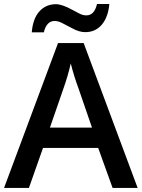

<svg xmlns="http://www.w3.org/2000/svg" viewBox="-20 -930 701 950"><path d="M435.1 -298.8 368.2 -493.2Q346.2 -551.8 330.1 -616.2Q316.9 -556.2 291.5 -484.9L227.1 -298.8ZM537.1 0 465.8 -198.2H192.9L123 0H0L267.1 -716.8H394L661.1 0ZM400.9 -771Q371.6 -771 337.4 -790Q302.7 -808.6 284.7 -817.4Q266.6 -826.2 250 -826.2Q210.4 -826.2 196.8 -770H137.2Q142.6 -837.9 174.8 -873.5Q207 -909.2 256.8 -909.2Q287.1 -909.2 336.9 -881.8Q356.4 -871.1 374 -862.3Q391.6 -853.5 408.2 -854Q446.8 -854 460 -910.2H521Q515.1 -844.7 483.4 -807.6Q451.7 -770.5 400.9 -771Z"/></svg>

Font: OpenSans-Semibold
Style: Regular
Weight: 600
Foundry: Ascender Corporation
Version: Version 1.10